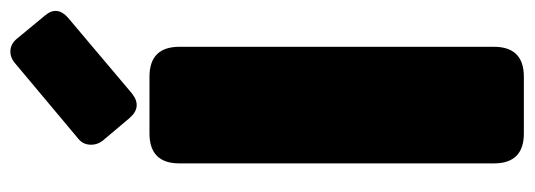

<svg xmlns="http://www.w3.org/2000/svg" viewBox="-340 -660 1000 359"><g transform="rotate(-90 159.5 -480.0)"><path d="M34 -644Q34 -700 90 -700H196Q252 -700 252 -644V-56Q252 0 196 0H90Q34 0 34 -56ZM76 -788Q68 -799 69 -812Q70 -825 80 -833L222 -952Q233 -961 245.5 -960Q258 -959 267 -948L310 -896Q330 -873 306 -852L165 -733Q140 -713 119 -737Z"/></g></svg>

Font: LT Crewmate
Style: Regular
Weight: 400
Designer: Daniel Lyons
Foundry: LyonsType
Version: Version 1.001;FEAKit 1.0